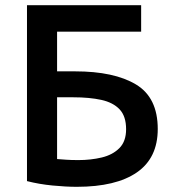

<svg xmlns="http://www.w3.org/2000/svg" viewBox="-20 -713 674 740"><path d="M276 7Q234 7 182.5 2Q131 -3 84 -15V-693H524V-591H200V-438H269Q420 -438 504 -387.5Q588 -337 588 -216Q588 -104 507.5 -48.5Q427 7 276 7ZM282 -96Q330 -96 372 -106Q414 -116 440 -142Q466 -168 466 -215Q466 -265 441 -291.5Q416 -318 370.5 -328Q325 -338 263 -338H200V-100Q214 -99 234 -97.5Q254 -96 282 -96Z"/></svg>

Font: Ubuntu Sans SemiBold
Style: Regular
Weight: 600
Designer: Dalton Maag Ltd
Foundry: Dalton Maag Ltd
Version: Version 1.006; ttfautohint (v1.8.4.7-5d5b)